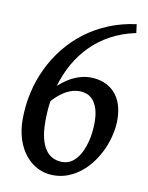

<svg xmlns="http://www.w3.org/2000/svg" viewBox="-74 -665 568 735"><g transform="rotate(10 209.5 -297.5)"><path d="M227.1 -319.3Q201.7 -319.3 176 -305.7Q150.4 -292 124 -262.7Q120.6 -242.7 119.4 -222.7Q118.2 -202.6 118.2 -182.1Q118.2 -145.5 124.5 -118.9Q130.9 -92.3 142.6 -75Q154.3 -57.6 170.9 -49.3Q187.5 -41 208 -41Q226.6 -41 240.7 -49.1Q254.9 -57.1 265.6 -70.8Q276.4 -84.5 283.9 -102.1Q291.5 -119.6 296.1 -138.2Q300.8 -156.7 302.7 -175.5Q304.7 -194.3 304.7 -210Q304.7 -243.2 297.6 -264.4Q290.5 -285.6 279.3 -297.9Q268.1 -310.1 254.4 -314.7Q240.7 -319.3 227.1 -319.3ZM402.3 -576.2Q348.1 -564.9 305.2 -541.5Q262.2 -518.1 229.5 -485.1Q196.8 -452.1 173.8 -411.1Q150.9 -370.1 137.7 -324.2Q170.4 -353.5 200.9 -366Q231.4 -378.4 257.8 -378.4Q289.1 -378.4 313.5 -368.4Q337.9 -358.4 354.7 -339.8Q371.6 -321.3 380.1 -294.9Q388.7 -268.6 388.7 -235.8Q388.7 -209.5 382.3 -180.4Q376 -151.4 363.8 -123.5Q351.6 -95.7 333.7 -70.6Q315.9 -45.4 293 -26.4Q270 -7.3 242.7 3.9Q215.3 15.1 183.6 15.1Q150.9 15.1 123 1.2Q95.2 -12.7 74.7 -37.8Q54.2 -63 42.7 -98.1Q31.2 -133.3 31.2 -175.8Q31.2 -228.5 42.5 -279.1Q53.7 -329.6 75.4 -375.2Q97.2 -420.9 128.7 -460.4Q160.2 -500 200.9 -530.8Q241.7 -561.5 291.3 -582Q340.8 -602.5 397.9 -609.9Z"/></g></svg>

Font: Gentium Book Basic
Style: Italic
Weight: 400
Italic angle: -8°
Designer: J. Victor Gaultney and Annie Olsen
Foundry: SIL International
Version: Version 1.102; 2013; Maintenance release